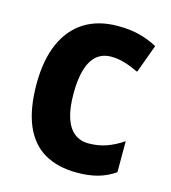

<svg xmlns="http://www.w3.org/2000/svg" viewBox="-90 -631 637 714"><g transform="rotate(15 228.5 -274.0)"><path d="M270.5 9.8Q195.8 9.8 144.5 -20.3Q93.3 -50.3 66.9 -112.5Q40.5 -174.8 40.5 -270.5Q40.5 -362.3 68.6 -426.3Q96.7 -490.2 149.7 -523.4Q202.6 -556.6 278.3 -556.6Q326.7 -556.6 363.5 -546.6Q400.4 -536.6 430.2 -520L390.1 -410.6Q361.3 -424.3 335.2 -432.1Q309.1 -439.9 283.2 -439.9Q250 -439.9 227.5 -420.9Q205.1 -401.9 193.8 -364.5Q182.6 -327.1 182.6 -271Q182.6 -215.8 194.3 -179.2Q206.1 -142.6 228.8 -124.5Q251.5 -106.4 284.2 -106.4Q321.3 -106.4 353.5 -117.9Q385.7 -129.4 416 -150.4V-30.8Q385.7 -9.8 350.8 0Q315.9 9.8 270.5 9.8Z"/></g></svg>

Font: Open Sans SemiCondensed
Style: Bold
Weight: 700
Width: 4
Designer: Monotype Design Team
Foundry: Monotype Imaging Inc.
Version: Version 3.003